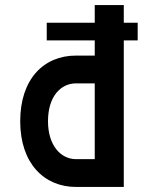

<svg xmlns="http://www.w3.org/2000/svg" viewBox="-20 -740 605 760"><path d="M525 -650H470V-720H355V-650H165V-580H355V-520H281C153 -520 60 -427 60 -260C60 -92 156 0 281 0H470V-580H525ZM170 -260C170 -359 221 -410 281 -410H355V-110H281C220 -110 170 -165 170 -260Z"/></svg>

Font: Grotesk 03
Style: Bold
Weight: 500
Designer: Frank Adebiaye, contributions by Jérémy Landes, Ariel Martín Pérez
Foundry: Velvetyne Type Foundry
Version: Version 3.000;Glyphs 3.1.2 (3150)